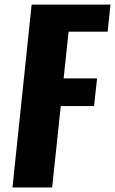

<svg xmlns="http://www.w3.org/2000/svg" viewBox="-20 -830 509 850"><path d="M35.2 0 120.1 -809.6H469.2L456.5 -689.9H283.7L261.7 -482.9H409.7L396.5 -360.4H249L210.9 0Z"/></svg>

Font: Oswald
Style: Bold
Weight: 700
Designer: Vernon Adams
Foundry: Vernon Adams
Version: 3.0; ttfautohint (v0.94.23-7a4d-dirty) -l 8 -r 50 -G 200 -x 